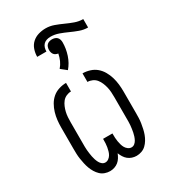

<svg xmlns="http://www.w3.org/2000/svg" viewBox="-203 -924 906 1029"><g transform="rotate(-30 250.0 -410.0)"><path d="M332 8Q318 8 304.5 3.5Q291 -1 280.5 -9.5Q270 -18 262.5 -30Q255 -42 250 -55Q245 -42 237.5 -30Q230 -18 219.5 -9.5Q209 -1 195.5 3.5Q182 8 168 8Q152 8 136.5 2.5Q121 -3 109.5 -14Q98 -25 89.5 -39Q81 -53 75.5 -68Q70 -83 66.5 -99Q63 -115 60.5 -131Q58 -147 57.5 -163Q57 -179 57 -195V-325Q57 -348 59.5 -370.5Q62 -393 68.5 -415Q75 -437 86.5 -457Q98 -477 115 -491.5Q132 -506 154.5 -513Q177 -520 199 -520V-467Q184 -467 169.5 -460.5Q155 -454 145.5 -442Q136 -430 130 -415.5Q124 -401 120.5 -386Q117 -371 116 -355.5Q115 -340 115 -325V-195Q115 -184 115 -173.5Q115 -163 116 -152Q117 -141 118.5 -130.5Q120 -120 122 -109.5Q124 -99 127.5 -88.5Q131 -78 136 -68.5Q141 -59 149.5 -52Q158 -45 169 -45Q180 -45 189.5 -52Q199 -59 204.5 -68.5Q210 -78 213 -89Q216 -100 218 -111Q220 -122 220.5 -133.5Q221 -145 221 -156V-161H279V-156Q279 -145 279.5 -133.5Q280 -122 282 -111Q284 -100 287 -89Q290 -78 295.5 -68.5Q301 -59 310.5 -52Q320 -45 331 -45Q342 -45 350.5 -52Q359 -59 364 -68.5Q369 -78 372.5 -88.5Q376 -99 378 -109.5Q380 -120 381.5 -130.5Q383 -141 384 -152Q385 -163 385 -173.5Q385 -184 385 -195V-325Q385 -340 384 -355.5Q383 -371 379.5 -386Q376 -401 370 -415.5Q364 -430 354.5 -442Q345 -454 330.5 -460.5Q316 -467 301 -467V-520Q323 -520 345.5 -513Q368 -506 385 -491.5Q402 -477 413.5 -457Q425 -437 431.5 -415Q438 -393 440.5 -370.5Q443 -348 443 -325V-195Q443 -179 442.5 -163Q442 -147 439.5 -131Q437 -115 433.5 -99Q430 -83 424.5 -68Q419 -53 410.5 -39Q402 -25 390.5 -14Q379 -3 363.5 2.5Q348 8 332 8ZM135 -718Q135 -741 142.5 -763Q150 -785 166.5 -800Q183 -815 205 -821.5Q227 -828 250 -828Q276 -828 301 -819Q326 -810 350 -799Q374 -788 399 -779Q424 -770 450 -770V-718Q424 -718 399 -727Q374 -736 350 -747Q326 -758 301 -767Q276 -776 250 -776Q238 -776 226.5 -772.5Q215 -769 207 -761Q199 -753 195.5 -741.5Q192 -730 192 -718ZM242 -574 207 -602Q221 -618 229.5 -637Q238 -656 242 -677Q235 -678 228 -681Q221 -684 216.5 -690Q212 -696 210 -703Q208 -710 208 -718Q208 -726 210.5 -734.5Q213 -743 219 -749Q225 -755 233.5 -757.5Q242 -760 250 -760Q258 -760 266.5 -757.5Q275 -755 281 -749Q287 -743 289.5 -734.5Q292 -726 292 -718Q292 -679 279.5 -641Q267 -603 242 -574Z"/></g></svg>

Font: Iosevka Light
Style: Regular
Weight: 300
Monospace: yes
Designer: Belleve Invis
Foundry: Belleve Invis
Version: Version 32.5.0; ttfautohint (v1.8.4)